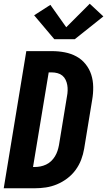

<svg xmlns="http://www.w3.org/2000/svg" viewBox="-20 -1009 574 1029"><path d="M0 0 121 -735H259Q294 -735 327.5 -728.5Q361 -722 389.5 -706.5Q418 -691 438.5 -665.5Q459 -640 469 -609Q479 -578 479.5 -543Q480 -508 474 -474L431 -212Q426 -182 415 -153Q404 -124 385 -98Q366 -72 340 -52.5Q314 -33 285 -21Q256 -9 226 -4.5Q196 0 166 0ZM166 -114Q181 -114 196.5 -117Q212 -120 227 -127Q242 -134 254 -145.5Q266 -157 274.5 -171Q283 -185 288 -200Q293 -215 296 -231L339 -493Q342 -508 342.5 -523.5Q343 -539 340.5 -553.5Q338 -568 331.5 -581.5Q325 -595 314 -604Q303 -613 288 -617Q273 -621 258 -621H241L157 -114ZM271 -799 163 -927 250 -983 335 -863 461 -989 534 -921 381 -799Z"/></svg>

Font: Iosevka Curly Heavy Oblique
Style: Regular
Weight: 900
Italic angle: -9°
Monospace: yes
Designer: Belleve Invis
Foundry: Belleve Invis
Version: Version 11.1.0; ttfautohint (v1.8.3)